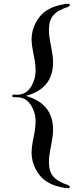

<svg xmlns="http://www.w3.org/2000/svg" viewBox="-20 -885 421 1009"><path d="M318 102Q226 87 186 33Q146 -21 146 -83Q146 -112 156 -162Q167 -210 167 -247Q167 -295 141 -334.5Q115 -374 68 -374H56Q44 -374 44 -381Q44 -388 56 -388L68 -387Q116 -387 141.5 -427Q167 -467 167 -516Q167 -554 156 -600Q146 -650 146 -678Q146 -740 186 -794Q226 -848 318 -863Q326 -865 340 -865Q347 -865 347 -858Q347 -853 339 -849Q285 -833 261 -805.5Q237 -778 237 -728Q237 -695 248 -644Q249 -637 254 -609.5Q259 -582 259 -558Q259 -419 116 -381Q259 -341 259 -203Q259 -179 254 -151.5Q249 -124 248 -117Q237 -66 237 -33Q237 17 261 44Q285 71 339 88Q347 92 347 97Q347 104 340 104Q334 104 318 102Z"/></svg>

Font: Shippori Mincho SemiBold
Style: Regular
Weight: 600
Designer: FONTDASU
Foundry: FONTDASU / Google Inc. / but / Adobe
Version: Version 3.110; ttfautohint (v1.8.3)